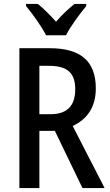

<svg xmlns="http://www.w3.org/2000/svg" viewBox="-20 -960 564 980"><path d="M215 -780H317C339 -825 388 -890 420 -929V-940H360C327 -912 299 -888 266 -849C235 -884 201 -918 173 -940H113V-929C148 -887 193 -824 215 -780ZM233 -714H79V0H181V-292H260L401 0H514L351 -317C424 -351 469 -412 469 -509C469 -646 394 -714 233 -714ZM230 -624C321 -624 364 -590 364 -505C364 -421 324 -377 237 -377H181V-624Z"/></svg>

Font: Noto Sans Kannada Condensed Medium
Style: Regular
Weight: 500
Width: 3
Designer: Jelle Bosma - Monotype Design Team
Foundry: Monotype Imaging Inc.
Version: Version 2.005